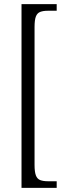

<svg xmlns="http://www.w3.org/2000/svg" viewBox="-20 -780 326 928"><path d="M84 128V-760H254V-728H211Q189 -728 174.5 -722.5Q160 -717 153.5 -700.5Q147 -684 147 -649V17Q147 51 153.5 68Q160 85 174.5 90.5Q189 96 211 96H254V128Z"/></svg>

Font: Noto Serif Ethiopic Condensed Light
Style: Regular
Weight: 300
Width: 3
Designer: Monotype Design Team
Foundry: Monotype Imaging Inc.
Version: Version 2.102